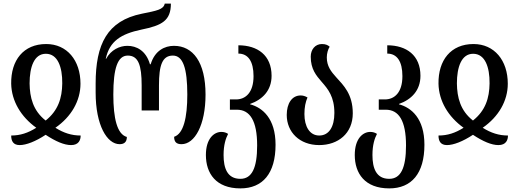

<svg xmlns="http://www.w3.org/2000/svg" viewBox="-20 -792 2877 1064"><path d="M89 12C125 12 177 -8 233 -45C289 -8 336 12 374 12C417 12 427 -17 427 -41C377 -41 333 -55 287 -84C375 -145 426 -233 426 -328C426 -458 351 -548 236 -548C110 -548 40 -458 42 -328C44 -232 96 -145 181 -84C135 -55 92 -41 42 -41C42 -11 53 12 89 12ZM233 -124C163 -179 145 -252 144 -330C144 -420 169 -494 234 -494C300 -494 326 -420 325 -330C324 -248 302 -179 233 -124Z M643 7C667 7 683 -4 683 -33C629 -48 608 -136 608 -268C608 -414 632 -484 688 -484C747 -484 765 -430 765 -319V-180H861V-319C861 -430 879 -484 938 -484C994 -484 1018 -414 1018 -268C1018 -140 997 -51 945 -34C945 -6 957 7 986 7C1059 7 1119 -99 1119 -268C1119 -448 1049 -538 944 -538C893 -538 838 -512 815 -436H811C789 -512 736 -538 686 -538C643 -538 595 -516 568 -466H566C587 -564 650 -604 764 -628C878 -651 927 -678 927 -772H893C886 -739 850 -733 766 -716C574 -677 510 -547 510 -329V-279C510 -98 573 7 643 7Z M1312 252C1436 252 1507 169 1507 10C1507 -136 1434 -196 1366 -214V-216C1434 -240 1485 -290 1485 -372C1485 -486 1407 -541 1301 -541V-495C1355 -495 1385 -452 1385 -370C1385 -278 1340 -241 1288 -241H1254V-184H1293C1365 -184 1405 -123 1405 14C1405 139 1376 199 1312 199C1239 199 1219 139 1219 67C1219 11 1231 -25 1244 -50C1234 -57 1221 -61 1207 -61C1166 -61 1121 -24 1121 67C1121 169 1177 252 1312 252Z M1749 12C1853 12 1935 -52 1935 -164C1935 -270 1884 -319 1843 -364C1815 -395 1791 -425 1791 -474C1791 -496 1798 -520 1807 -533C1797 -542 1785 -548 1764 -548C1726 -548 1702 -517 1702 -478C1702 -409 1732 -374 1763 -338C1798 -298 1833 -256 1833 -166C1833 -89 1803 -41 1749 -41C1696 -41 1667 -91 1667 -160C1667 -198 1673 -226 1684 -252C1670 -260 1658 -263 1646 -263C1598 -263 1569 -219 1569 -155C1569 -60 1640 12 1749 12Z M2137 252C2261 252 2332 169 2332 10C2332 -136 2259 -196 2191 -214V-216C2259 -240 2310 -290 2310 -372C2310 -486 2232 -541 2126 -541V-495C2180 -495 2210 -452 2210 -370C2210 -278 2165 -241 2113 -241H2079V-184H2118C2190 -184 2230 -123 2230 14C2230 139 2201 199 2137 199C2064 199 2044 139 2044 67C2044 11 2056 -25 2069 -50C2059 -57 2046 -61 2032 -61C1991 -61 1946 -24 1946 67C1946 169 2002 252 2137 252Z M2457 12C2493 12 2545 -8 2601 -45C2657 -8 2704 12 2742 12C2785 12 2795 -17 2795 -41C2745 -41 2701 -55 2655 -84C2743 -145 2794 -233 2794 -328C2794 -458 2719 -548 2604 -548C2478 -548 2408 -458 2410 -328C2412 -232 2464 -145 2549 -84C2503 -55 2460 -41 2410 -41C2410 -11 2421 12 2457 12ZM2601 -124C2531 -179 2513 -252 2512 -330C2512 -420 2537 -494 2602 -494C2668 -494 2694 -420 2693 -330C2692 -248 2670 -179 2601 -124Z"/></svg>

Font: Noto Serif Georgian ExtraCondensed Medium
Style: Regular
Weight: 500
Width: 2
Designer: Monotype Design Team, Akaki Razmadze
Foundry: Google LLC
Version: Version 2.003